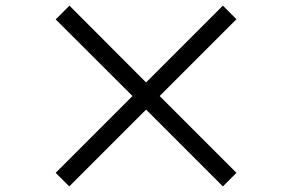

<svg xmlns="http://www.w3.org/2000/svg" viewBox="-20 -718 1040 684"><path d="M774 -53.9 500.4 -327.5 226.8 -53.9 178.4 -102.3 452 -375.9 178.4 -648.9 227.4 -697.9 500.4 -424.3 774 -697.9 822.4 -649.5 548.8 -375.9 822.4 -102.3Z"/></svg>

Font: Noto Sans TC Thin
Style: Regular
Weight: 100
Designer: Ryoko NISHIZUKA 西塚涼子 (kana, bopomofo & ideographs); Paul D. Hunt (Latin, Greek & Cyrillic); Sandoll Communications 산돌커뮤니
Foundry: Adobe
Version: Version 2.004-H2;hotconv 1.0.118;makeotfexe 2.5.65603